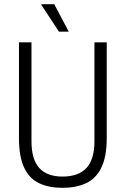

<svg xmlns="http://www.w3.org/2000/svg" viewBox="-20 -889 603 921"><path d="M279 12Q215 12 168 -10Q121 -32 96 -84.5Q71 -137 71 -227V-686H131V-212Q131 -124 168.5 -83Q206 -42 280 -42Q356 -42 394.5 -83Q433 -124 433 -212V-686H492V-227Q492 -137 466 -84.5Q440 -32 392.5 -10Q345 12 279 12ZM310 -737H263L178 -866L179 -869H240Z"/></svg>

Font: Archivo Condensed ExtraLight
Style: Regular
Weight: 250
Width: 3
Designer: Hector Gatti
Foundry: Omnibus-Type
Version: Version 2.001